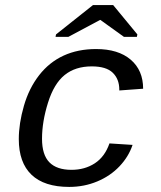

<svg xmlns="http://www.w3.org/2000/svg" viewBox="-20 -733 640 763"><path d="M361.8 -538.1Q450.2 -538.1 499.5 -495.8Q548.8 -453.6 548.8 -380.4L454.1 -373.5V-376.5Q454.1 -418.5 428.2 -443.8Q402.3 -469.2 344.7 -469.2Q279.3 -469.2 236.8 -434.8Q194.3 -400.4 170.7 -324.7Q147 -249 147 -181.6Q147 -117.7 176.3 -87.9Q205.6 -58.1 264.2 -58.1Q316.9 -58.1 356.7 -84Q396.5 -109.9 415 -163.1L506.8 -157.2Q491.2 -110.4 454.8 -72Q418.5 -33.7 366.5 -12Q314.5 9.8 254.9 9.8Q155.8 9.8 105.2 -38.6Q54.7 -86.9 54.7 -180.2Q54.7 -242.2 75 -312.3Q95.2 -382.3 135.5 -434.1Q175.8 -485.8 232.7 -512Q289.6 -538.1 361.8 -538.1ZM525.9 -596.2 523.9 -586.4H472.7L378.9 -653.8H377.9L251.5 -586.4H200.7L202.6 -596.2L349.6 -712.9H429.7Z"/></svg>

Font: Cousine
Style: Italic
Weight: 400
Italic angle: -12°
Monospace: yes
Designer: Steve Matteson
Foundry: Monotype Imaging Inc.
Version: Version 1.21